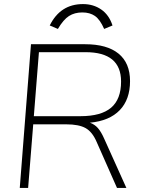

<svg xmlns="http://www.w3.org/2000/svg" viewBox="-20 -922 717 942"><path d="M491 -242 600 0H554L454 -226Q433 -275 400 -293.5Q367 -312 305 -312H143L118 0H77L132 -705H398Q505 -705 561.5 -659Q618 -613 618 -524Q618 -434 567.5 -381.5Q517 -329 421 -320Q444 -312 460 -294Q476 -276 491 -242ZM146 -352H375Q476 -352 525 -393.5Q574 -435 574 -522Q574 -666 400 -666H171ZM532 -797 491 -780Q471 -826 446 -843.5Q421 -861 384 -861Q346 -861 318.5 -843.5Q291 -826 264 -780L224 -797Q276 -902 387 -902Q438 -902 476.5 -875.5Q515 -849 532 -797Z"/></svg>

Font: Iunito ExtraLight
Style: Italic
Weight: 200
Italic angle: -4.541°
Designer: Vernon Adams
Foundry: Vernon Adams
Version: Version 2.001;November 30, 2019;FontCreator 12.0.0.2547 64-b